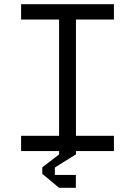

<svg xmlns="http://www.w3.org/2000/svg" viewBox="-20 -716 640 910"><path d="M80 -696V-623.5H260V-72.5H80V0H520V-72.5H340V-623.5H520V-696ZM339.5 113H240V78L340 15.5V-0.5H260V16L180.5 77V108L260 174H339.5Z"/></svg>

Font: Kode Mono
Style: Regular
Weight: 400
Monospace: yes
Designer: Isa Ozler
Foundry: Kadena LLC
Version: Version 1.000;gftools[0.9.28]